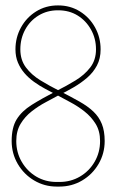

<svg xmlns="http://www.w3.org/2000/svg" viewBox="-20 -684 432 708"><path d="M193 -664H195Q239 -664 274.5 -642Q310 -620 330.5 -583Q351 -546 351 -502Q351 -468 337.5 -442.5Q324 -417 301.5 -397.5Q279 -378 251.5 -362Q224 -346 195 -332Q175 -321 148.5 -307Q122 -293 97 -273.5Q72 -254 56 -227.5Q40 -201 40 -164Q40 -122 60 -87.5Q80 -53 113.5 -33Q147 -13 189 -13H199Q241 -13 275 -33Q309 -53 329 -87.5Q349 -122 349 -164Q349 -201 332.5 -227.5Q316 -254 291 -273.5Q266 -293 239.5 -307Q213 -321 193 -332Q170 -344 147.5 -356Q125 -368 105 -382.5Q85 -397 70 -414.5Q55 -432 46 -453.5Q37 -475 37 -502Q37 -546 57.5 -583Q78 -620 113.5 -642Q149 -664 193 -664ZM193 -646Q154 -646 122.5 -627Q91 -608 73 -575Q55 -542 55 -502Q55 -463 75.5 -435.5Q96 -408 129.5 -387.5Q163 -367 201 -348Q242 -327 273 -309.5Q304 -292 324.5 -272.5Q345 -253 355.5 -227Q366 -201 366 -164Q366 -118 343.5 -79.5Q321 -41 283 -18.5Q245 4 199 4H189Q144 4 106 -18.5Q68 -41 45.5 -79.5Q23 -118 23 -164Q23 -214 41.5 -244Q60 -274 96.5 -297Q133 -320 187 -348Q225 -367 258.5 -387.5Q292 -408 313 -435.5Q334 -463 334 -502Q334 -542 315.5 -575Q297 -608 266 -627Q235 -646 195 -646Z"/></svg>

Font: Libertine-Super Thin
Style: Regular
Weight: 100
Designer: Bastien Sozeau
Foundry: NBR — Bastien Sozeau
Version: Version 2.003;gftools[0.9.33]